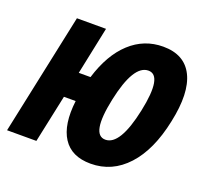

<svg xmlns="http://www.w3.org/2000/svg" viewBox="-146 -669 849 800"><g transform="rotate(20 278.0 -269.0)"><path d="M-44 0 70 -538H199L155 -327H207Q240 -435 302.5 -492.5Q365 -550 449 -550Q544 -550 580 -477Q616 -404 587 -269Q559 -134 492 -61Q425 12 330 12Q245 12 207.5 -46Q170 -104 183 -212H131L86 0ZM354 -103Q419 -103 454 -269Q489 -435 425 -435Q359 -435 324 -269Q289 -103 354 -103Z"/></g></svg>

Font: Geist Mono ExtraBold
Style: Italic
Weight: 800
Italic angle: -12°
Monospace: yes
Designer: Basement.studio, Andrés Briganti, Mateo Zaragoza
Foundry: Basement.studio, Vercel, Andrés Briganti, Guido Ferreyra, Mateo Zaragoza
Version: Version 1.500; ttfautohint (v1.8.4.7-5d5b)